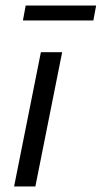

<svg xmlns="http://www.w3.org/2000/svg" viewBox="-20 -675 368 695"><path d="M31 0H108L205 -486H128ZM63 -601H318L328 -655H73Z"/></svg>

Font: Source Sans Pro
Style: Italic
Weight: 400
Italic angle: -11°
Designer: Paul D. Hunt
Foundry: Adobe Systems Incorporated
Version: Version 3.006;hotconv 1.0.111;makeotfexe 2.5.65597